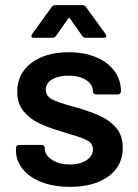

<svg xmlns="http://www.w3.org/2000/svg" viewBox="-20 -720 537 746"><path d="M252 6Q189 6 141.5 -12.5Q94 -31 68 -63.5Q42 -96 42 -136V-145Q42 -150 45.5 -153.5Q49 -157 54 -157H142Q147 -157 150.5 -153.5Q154 -150 154 -145V-143Q154 -118 181.5 -99.5Q209 -81 251 -81Q291 -81 316 -97.5Q341 -114 341 -139Q341 -162 320.5 -173.5Q300 -185 254 -198L216 -210Q165 -225 130 -242Q95 -259 71 -288.5Q47 -318 47 -364Q47 -434 102 -475.5Q157 -517 247 -517Q308 -517 354 -497.5Q400 -478 425 -443.5Q450 -409 450 -365Q450 -360 446.5 -356.5Q443 -353 438 -353H353Q348 -353 344.5 -356.5Q341 -360 341 -365Q341 -391 315.5 -408.5Q290 -426 246 -426Q207 -426 182.5 -411.5Q158 -397 158 -371Q158 -347 181.5 -334.5Q205 -322 260 -307L282 -301Q335 -285 371 -268.5Q407 -252 432 -222.5Q457 -193 457 -146Q457 -75 401 -34.5Q345 6 252 6ZM113 -573Q105 -573 103.5 -576Q102 -579 102 -581Q102 -584 105 -588L181 -693Q186 -700 195 -700H300Q309 -700 314 -693L390 -588Q393 -584 393 -580Q393 -573 383 -573H313Q304 -573 299 -581L252 -648Q250 -650 248 -650Q246 -650 245 -648L198 -581Q193 -573 184 -573Z"/></svg>

Font: LinhAnh SemBd
Style: Regular
Weight: 600
Monospace: yes
Designer: Jeremy Tribby
Foundry: Tribby Type
Version: Version 1.408